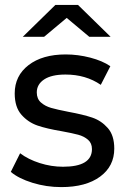

<svg xmlns="http://www.w3.org/2000/svg" viewBox="-20 -757 510 783"><path d="M112.5 -11.5C150.2 0.2 189.3 6 230 6C296.7 6 349.3 -8.2 388 -36.5C426.7 -64.8 446 -103 446 -151C446 -187 437.2 -215 419.5 -235C401.8 -255 380.7 -269.2 356 -277.5C331.3 -285.8 299 -293.7 259 -301C228.3 -307 204.8 -312.3 188.5 -317C172.2 -321.7 158.3 -329 147 -339C135.7 -349 130 -362.7 130 -380C130 -402 140 -419.7 160 -433C180 -446.3 209 -453 247 -453C302.3 -453 350.3 -439 391 -411L430 -487C408.7 -501.7 381.3 -513.3 348 -522C314.7 -530.7 281.3 -535 248 -535C184.7 -535 134.2 -520.5 96.5 -491.5C58.8 -462.5 40 -424 40 -376C40 -338.7 49.2 -309.7 67.5 -289C85.8 -268.3 107.7 -253.7 133 -245C158.3 -236.3 191 -228.7 231 -222C260.3 -216.7 283 -211.8 299 -207.5C315 -203.2 328.3 -196.3 339 -187C349.7 -177.7 355 -165 355 -149C355 -101 315.7 -77 237 -77C205 -77 173.3 -82 142 -92C110.7 -102 84 -115.3 62 -132L24 -56C45.3 -38 74.8 -23.2 112.5 -11.5ZM344 -607H431L298 -737H206L73 -607H160L252 -684Z"/></svg>

Font: Rookery
Style: Regular
Weight: 400
Designer: Ryan Kimball / Julieta Ulanovsky
Foundry: Motorola Mobility LLC.
Version: Version 1.0